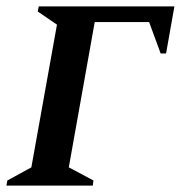

<svg xmlns="http://www.w3.org/2000/svg" viewBox="-27 -580 568 600"><path d="M-7 0 -4 -16 71 -57 151 -503 91 -544 94 -560H518L492 -413H475L439 -511H269L188 -57L265 -16L263 0Z"/></svg>

Font: Spectral SC SemiBold
Style: Italic
Weight: 600
Italic angle: -10°
Designer: Jean-Baptiste Levee
Foundry: Production Type
Version: Version 2.001